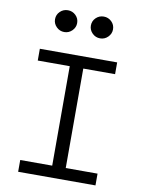

<svg xmlns="http://www.w3.org/2000/svg" viewBox="-100 -1008 800 1076"><g transform="rotate(10 300.0 -470.0)"><path d="M80 0V-67H262V-633H80V-700H520V-633H339V-67H520V0ZM198 -816Q172 -816 153.5 -834.5Q135 -853 135 -878Q135 -904 153.5 -922Q172 -940 198 -940Q224 -940 242.5 -922Q261 -904 261 -878Q261 -853 242.5 -834.5Q224 -816 198 -816ZM402 -816Q376 -816 357.5 -834.5Q339 -853 339 -878Q339 -904 357.5 -922Q376 -940 402 -940Q428 -940 446.5 -922Q465 -904 465 -878Q465 -853 446.5 -834.5Q428 -816 402 -816Z"/></g></svg>

Font: Red Hat Mono
Style: Regular
Weight: 400
Designer: Pentagram, MCKL
Foundry: Pentagram, MCKL
Version: Version 1.023